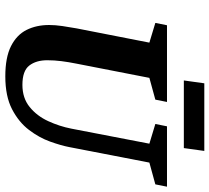

<svg xmlns="http://www.w3.org/2000/svg" viewBox="-54 -744 808 741"><g transform="rotate(90 350.5 -374.0)"><path d="M275 10Q202 10 158.5 -12Q115 -34 96 -72Q77 -110 77 -159Q77 -183 81 -210Q85 -237 90 -265L145 -546L69 -569L78 -614H374L365 -569L281 -546L226 -264Q220 -234 216.5 -206.5Q213 -179 213 -152Q213 -109 233.5 -82.5Q254 -56 308 -56Q359 -56 393.5 -84Q428 -112 448 -155.5Q468 -199 477 -245L535 -546L459 -569L468 -614H701L692 -569L608 -546L548 -236Q542 -205 527 -163Q512 -121 482 -81.5Q452 -42 402 -16Q352 10 275 10ZM291 -679 302 -758H563L552 -679Z"/></g></svg>

Font: Manuale
Style: Bold Italic
Weight: 700
Italic angle: -11°
Version: Version 1.002